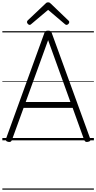

<svg xmlns="http://www.w3.org/2000/svg" viewBox="-20 -1196 820 1636"><path d="M51 13Q36 10 32 3Q28 -4 32 -16L357 -912Q361 -925 368 -930Q375 -935 390 -935Q405 -935 411.5 -930Q418 -925 422 -912L748 -16Q753 -4 748.5 3Q744 10 728 13Q714 15 707.5 10.5Q701 6 695 -10L599 -277H181L84 -10Q79 6 72.5 10.5Q66 15 51 13ZM199 -327H580L390 -854ZM232 -984Q225 -984 217.5 -992Q210 -1000 210 -1008Q210 -1011 211 -1014Q212 -1017 215 -1021L365 -1163Q370 -1169 375.5 -1172.5Q381 -1176 390 -1176Q399 -1176 404 -1172.5Q409 -1169 415 -1163L564 -1020Q568 -1017 569 -1013.5Q570 -1010 570 -1007Q570 -999 562.5 -991.5Q555 -984 547 -984Q542 -984 538.5 -986.5Q535 -989 530 -993L390 -1112L249 -993Q245 -989 241 -986.5Q237 -984 232 -984ZM0 410H780V420H0ZM0 -20H780V0H0ZM0 -505H780V-500H0ZM0 -930H780V-920H0Z"/></svg>

Font: Playwrite DE Grund Guides
Style: Regular
Weight: 400
Designer: Veronika Burian, José Scaglione
Foundry: TypeTogether
Version: Version 1.003